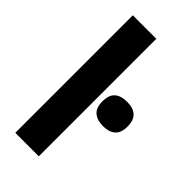

<svg xmlns="http://www.w3.org/2000/svg" viewBox="-238 -819 878 878"><g transform="rotate(45 201.0 -380.0)"><path d="M211 0H59V-760H211ZM321 -462Q360 -462 381 -443Q402 -424 402 -383Q402 -342 380.5 -323.5Q359 -305 321 -305Q283 -305 261 -323.5Q239 -342 239 -383Q239 -425 260 -443.5Q281 -462 321 -462Z"/></g></svg>

Font: Noto Sans Condensed ExtraBold
Style: Regular
Weight: 800
Width: 3
Designer: Monotype Design Team
Foundry: Monotype Imaging Inc.
Version: Version 2.013; ttfautohint (v1.8.4.7-5d5b)